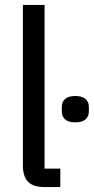

<svg xmlns="http://www.w3.org/2000/svg" viewBox="-20 -760 381 780"><path d="M162 0Q115 0 94 -21.5Q73 -43 73 -88V-740H161V-75H225V0ZM286 -263Q258 -263 244.5 -275Q231 -287 231 -307V-326Q231 -346 244.5 -358Q258 -370 286 -370Q314 -370 327.5 -358Q341 -346 341 -326V-307Q341 -287 327.5 -275Q314 -263 286 -263Z"/></svg>

Font: IBM Plex Sans Cond Text
Style: Regular
Weight: 450
Width: 3
Designer: Mike Abbink, Paul van der Laan, Pieter van Rosmalen
Foundry: Bold Monday
Version: Version 1.3